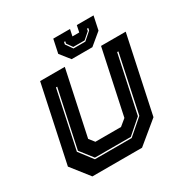

<svg xmlns="http://www.w3.org/2000/svg" viewBox="-159 -822 923 954"><g transform="rotate(-30 302.0 -345.0)"><path d="M100.5 0 19.5 -103 112.5 -540H254L175.5 -172L199.5 -141.5H346.5L383.5 -172L462 -540H603.5L510.5 -103L385.5 0ZM154 -67.5H365L453 -144L523 -473.5H516L446 -146L364 -74.5H158L102 -146.5L172 -473.5H165L95 -144.5ZM302.5 -556 258 -612 274.5 -690H370.5L362.5 -652H401.5L409.5 -690H505.5L489 -612L421.5 -556ZM337 -597.5H405L449 -636L451.5 -649H444.5L442 -637L405 -604.5H340L317 -637L319.5 -649H312.5L310 -636Z"/></g></svg>

Font: Tourney ExtraBold
Style: Italic
Weight: 800
Italic angle: -12°
Version: Version 1.015